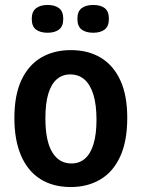

<svg xmlns="http://www.w3.org/2000/svg" viewBox="-20 -741 571 774"><path d="M265 13Q194 13 143 -19Q92 -51 65 -113.5Q38 -176 38 -265Q38 -358 66.5 -418.5Q95 -479 146 -509Q197 -539 266 -539Q335 -539 386 -508.5Q437 -478 465 -417.5Q493 -357 493 -266Q493 -172 464.5 -110Q436 -48 384.5 -17.5Q333 13 265 13ZM268 -82Q300 -82 322.5 -101.5Q345 -121 357 -160.5Q369 -200 369 -258Q369 -319 356.5 -359.5Q344 -400 320.5 -420.5Q297 -441 263 -441Q232 -441 209.5 -422Q187 -403 175 -364Q163 -325 163 -264Q163 -173 190.5 -127.5Q218 -82 268 -82ZM356 -609Q326 -609 309 -622Q292 -635 292 -665Q292 -695 309 -708Q326 -721 356 -721Q386 -721 402.5 -708Q419 -695 419 -665Q419 -635 402 -622Q385 -609 356 -609ZM172 -609Q142 -609 125 -622Q108 -635 108 -665Q108 -694 125 -707.5Q142 -721 172 -721Q201 -721 218 -708Q235 -695 235 -665Q235 -635 218 -622Q201 -609 172 -609Z"/></svg>

Font: Bricolage Grotesque SemiCondensed SemiBold
Style: Regular
Weight: 600
Width: 4
Designer: Mathieu Triay
Foundry: Atelier Triay
Version: Version 1.001;gftools[0.9.33.dev8+g029e19f]